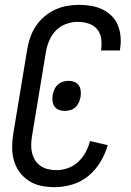

<svg xmlns="http://www.w3.org/2000/svg" viewBox="-20 -763 540 791"><path d="M206 8Q177 8 149.5 2.5Q122 -3 99.5 -17.5Q77 -32 61 -53.5Q45 -75 37.5 -101.5Q30 -128 30 -156.5Q30 -185 35 -214L92 -559Q96 -584 104.5 -608.5Q113 -633 127.5 -655Q142 -677 162.5 -694.5Q183 -712 206.5 -723Q230 -734 255.5 -738.5Q281 -743 306 -743Q331 -743 355 -739Q379 -735 400.5 -725Q422 -715 439 -698.5Q456 -682 465 -660.5Q474 -639 476.5 -614.5Q479 -590 475 -564L474 -555H396L397 -561Q400 -584 396.5 -606Q393 -628 379 -644Q365 -660 343.5 -666.5Q322 -673 299 -673Q276 -673 251.5 -664Q227 -655 209.5 -636.5Q192 -618 182.5 -595Q173 -572 169 -548L112 -203Q109 -185 108.5 -167.5Q108 -150 112 -133.5Q116 -117 124.5 -103Q133 -89 147 -79.5Q161 -70 178 -66Q195 -62 212 -62Q236 -62 260 -70.5Q284 -79 302.5 -96.5Q321 -114 333 -136.5Q345 -159 351 -182L424 -165Q414 -130 394 -96.5Q374 -63 344.5 -38.5Q315 -14 278.5 -3Q242 8 206 8ZM247 -306Q234 -306 222.5 -310.5Q211 -315 204.5 -324.5Q198 -334 196.5 -346.5Q195 -359 197 -372Q199 -383 204 -394.5Q209 -406 218.5 -414.5Q228 -423 239.5 -426.5Q251 -430 262 -430Q275 -430 286.5 -425.5Q298 -421 304.5 -411.5Q311 -402 312.5 -389.5Q314 -377 312 -364Q310 -353 305 -341.5Q300 -330 291 -321.5Q282 -313 270 -309.5Q258 -306 247 -306Z"/></svg>

Font: Iosevka Fixed
Style: Italic
Weight: 400
Italic angle: -9°
Monospace: yes
Designer: Belleve Invis
Foundry: Belleve Invis
Version: Version 33.2.4